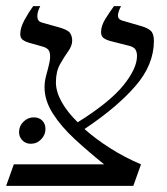

<svg xmlns="http://www.w3.org/2000/svg" viewBox="-37 -605 544 625"><path d="M-17 0 8 -70H302Q251 -111 206.5 -152Q162 -193 135 -235.5Q108 -278 108 -321Q108 -341 114 -362Q120 -383 124 -402Q128 -421 124.5 -434.5Q121 -448 103 -453L57 -466Q46 -469 37.5 -475Q29 -481 29 -494Q29 -515 43 -540.5Q57 -566 71 -585H94Q84 -566 84.5 -551Q85 -536 98 -532L155 -516Q184 -508 191 -497.5Q198 -487 198 -473Q198 -456 185 -438Q172 -420 158.5 -396Q145 -372 145 -337Q145 -307 163.5 -273.5Q182 -240 216 -207Q320 -272 364.5 -327Q409 -382 409 -423Q409 -435 404 -443.5Q399 -452 383 -456L320 -472Q309 -475 300.5 -481Q292 -487 292 -500Q292 -521 306 -543.5Q320 -566 334 -585H357Q347 -566 347 -554Q347 -542 361 -538L423 -520Q444 -514 454 -504.5Q464 -495 464 -472Q464 -394 403.5 -324.5Q343 -255 238 -185Q274 -153 321 -123Q368 -93 422 -70L397 0ZM63 -137Q47 -137 36 -148Q25 -159 25 -175Q25 -195 39.5 -209Q54 -223 73 -223Q90 -223 100.5 -212.5Q111 -202 111 -185Q111 -166 97 -151.5Q83 -137 63 -137Z"/></svg>

Font: Bona Nova SC
Style: Italic
Weight: 400
Italic angle: -4°
Designer: Mateusz Machalski
Foundry: Capitalics
Version: Version 4.001; ttfautohint (v1.8.4.7-5d5b)